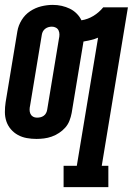

<svg xmlns="http://www.w3.org/2000/svg" viewBox="-24 -560 544 785"><path d="M236 205V118H290L377 -406Q363 -400 348 -396.5Q333 -393 317 -390Q317 -390 317 -389Q317 -388 317 -388L269 -98Q266 -82 260 -66.5Q254 -51 243 -38.5Q232 -26 217.5 -16.5Q203 -7 187.5 -1.5Q172 4 156 6Q140 8 125 8Q105 8 85.5 4.5Q66 1 49.5 -8Q33 -17 20.5 -31.5Q8 -46 2 -64Q-4 -82 -4 -102Q-4 -122 -1 -142L47 -432Q51 -456 64.5 -478Q78 -500 99 -514Q120 -528 144 -534Q168 -540 192 -540Q211 -540 228.5 -536Q246 -532 261.5 -524.5Q277 -517 289.5 -504.5Q302 -492 309 -477Q335 -481 358 -495Q381 -509 398 -530H499L392 118H419V205ZM127 -79Q134 -79 141 -80.5Q148 -82 154.5 -86.5Q161 -91 164.5 -98Q168 -105 169 -112L217 -402Q219 -410 219 -419Q219 -428 215.5 -435.5Q212 -443 204.5 -447Q197 -451 188 -451Q181 -451 174 -449Q167 -447 161 -442.5Q155 -438 151.5 -431.5Q148 -425 147 -418L99 -128Q97 -120 97 -111Q97 -102 100.5 -94.5Q104 -87 111 -83Q118 -79 127 -79Z"/></svg>

Font: Iosevka Curly Slab Oblique
Style: Bold
Weight: 700
Italic angle: -9°
Monospace: yes
Designer: Belleve Invis
Foundry: Belleve Invis
Version: Version 11.1.0; ttfautohint (v1.8.3)